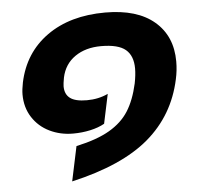

<svg xmlns="http://www.w3.org/2000/svg" viewBox="-46 -542 704 678"><g transform="rotate(-5 306.0 -203.0)"><path d="M209 -34Q283 -50 327.5 -76Q372 -102 396 -140Q420 -178 433 -236Q439 -266 439 -289Q439 -334 413 -356Q387 -378 326 -378Q271 -378 233.5 -352Q196 -326 186 -279Q182 -257 182 -248Q182 -220 200.5 -206Q219 -192 260 -192Q301 -192 335 -208L313 -104Q292 -92 262.5 -85.5Q233 -79 201 -79Q156 -79 118 -97.5Q80 -116 57.5 -151Q35 -186 35 -232Q35 -249 40 -274Q62 -378 144 -436.5Q226 -495 351 -495Q464 -495 525 -443Q586 -391 586 -301Q586 -269 579 -238Q552 -113 457.5 -32.5Q363 48 183 89Z"/></g></svg>

Font: Prompt SemiBold
Style: Italic
Weight: 600
Italic angle: -12°
Designer: Katatrad Team
Foundry: CadsonDemak
Version: Version 1.001